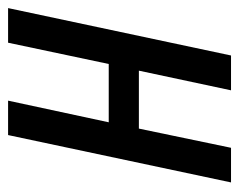

<svg xmlns="http://www.w3.org/2000/svg" viewBox="-78 -500 578 463"><g transform="rotate(90 210.5 -269.0)"><path d="M-1 0 113.3 -537.6H197.3L149.9 -315.4H289.6L335.9 -537.6H419.4L305.2 0H222.2L274.4 -242.7H133.8L82.5 0Z"/></g></svg>

Font: Open Sans Condensed Medium
Style: Italic
Weight: 500
Width: 3
Italic angle: -12°
Designer: Monotype Design Team
Foundry: Monotype Imaging Inc.
Version: Version 3.000